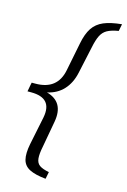

<svg xmlns="http://www.w3.org/2000/svg" viewBox="-137 -795 695 1054"><g transform="rotate(15 210.0 -268.0)"><path d="M234 196Q174 190 141.5 173.5Q109 157 100.5 123.5Q92 90 103 34L136 -127Q158 -242 35 -242H14L21 -280L24 -294H45Q169 -294 192 -409L224 -570Q235 -627 257 -660Q279 -693 318 -709.5Q357 -726 420 -732L412 -692Q371 -685 348.5 -672.5Q326 -660 313.5 -635Q301 -610 292 -565L259 -413Q246 -353 210.5 -314.5Q175 -276 119 -264Q221 -236 201 -121L174 29Q165 73 167.5 98.5Q170 124 187.5 136.5Q205 149 242 156Z"/></g></svg>

Font: Piazzolla
Style: Italic
Weight: 400
Italic angle: -11.3°
Designer: Juan Pablo del Peral
Foundry: Huerta Tipografica
Version: Version 1.330